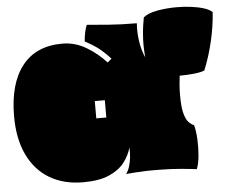

<svg xmlns="http://www.w3.org/2000/svg" viewBox="-58 -926 1239 1029"><g transform="rotate(-5 561.0 -411.5)"><path d="M349 34Q244 34 168 -11.5Q92 -57 51 -143Q10 -229 10 -350Q10 -525 84.5 -620.5Q159 -716 301 -716Q369 -716 429 -680.5Q489 -645 535 -594L557 -613Q535 -638 505 -663.5Q475 -689 422 -717Q424 -742 429 -766Q434 -790 441 -805Q484 -801 554.5 -795.5Q625 -790 709 -790Q705 -747 712 -696Q719 -645 738 -604Q733 -658 735 -702Q737 -746 742 -776.5Q747 -807 749 -818Q772 -838 822 -847.5Q872 -857 929 -857Q969 -857 1007.5 -852Q1046 -847 1075.5 -837.5Q1105 -828 1119 -814Q1114 -738 1095 -657Q1076 -576 1047 -506Q1028 -498 991 -494Q954 -490 913 -490Q910 -466 908 -440Q906 -414 906 -385Q906 -322 915 -288Q924 -254 938 -239.5Q952 -225 967 -219Q976 -185 978 -140Q980 -95 976 -52.5Q972 -10 961 17Q921 12 875 8Q829 4 776 3Q725 2 690 3Q655 4 630 6Q605 8 581 10Q593 -5 600.5 -29.5Q608 -54 610.5 -81Q613 -108 611 -130Q600 -88 571 -50.5Q542 -13 488.5 10.5Q435 34 349 34ZM448 -301H502V-394H448Z"/></g></svg>

Font: Oi
Style: Regular
Weight: 400
Designer: Kostas Bartsokas, Mohamad Dakak
Foundry: Foundry5
Version: Version 4.000